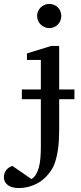

<svg xmlns="http://www.w3.org/2000/svg" viewBox="-99 -728 411 977"><path d="M202.1 -223.1V-64Q202.1 -41.5 200.7 -14.9Q199.2 11.7 195.1 38.6Q190.9 65.4 183.3 90.8Q175.8 116.2 163.1 136.2Q132.3 183.6 88.4 206.3Q44.4 229 -2.9 229Q-18.6 229 -32.2 225.8Q-45.9 222.7 -56.4 215.8Q-66.9 209 -73 198.5Q-79.1 188 -79.1 173.8Q-79.1 161.1 -75.2 151.6Q-71.3 142.1 -65.2 135Q-59.1 127.9 -51.3 123.3Q-43.5 118.7 -36.1 116.2L61 183.1Q74.7 175.3 84 159.9Q93.3 144.5 98.9 123.3Q104.5 102.1 106.7 75.9Q108.9 49.8 108.9 21V-223.1H12.2V-272.9H108.9V-422.9H38.1V-456.1L161.1 -494.1H202.1V-272.9H279.8V-223.1ZM212.9 -647Q212.9 -634.3 208.3 -622.8Q203.6 -611.3 195.3 -603Q187 -594.7 175.8 -589.8Q164.6 -585 151.9 -585Q139.2 -585 127.9 -589.8Q116.7 -594.7 108.2 -603Q99.6 -611.3 94.7 -622.8Q89.8 -634.3 89.8 -647Q89.8 -659.7 94.7 -670.9Q99.6 -682.1 108.2 -690.4Q116.7 -698.7 127.9 -703.4Q139.2 -708 151.9 -708Q164.6 -708 175.8 -703.4Q187 -698.7 195.3 -690.4Q203.6 -682.1 208.3 -670.9Q212.9 -659.7 212.9 -647Z"/></svg>

Font: Charis SIL Afr
Style: Regular
Weight: 400
Foundry: SIL International
Version: Version 5.000